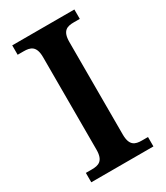

<svg xmlns="http://www.w3.org/2000/svg" viewBox="-180 -790 748 867"><g transform="rotate(-30 194.0 -357.0)"><path d="M32 0H356V-49H325C290 -49 263 -57 263 -116V-598C263 -657 290 -665 325 -665H356V-714H32V-665H63C98 -665 126 -657 126 -598V-116C126 -57 98 -49 63 -49H32Z"/></g></svg>

Font: Noto Serif SemiBold
Style: Regular
Weight: 600
Designer: Monotype Design Team
Foundry: Monotype Imaging Inc.
Version: Version 2.013